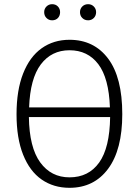

<svg xmlns="http://www.w3.org/2000/svg" viewBox="-20 -886 664 917"><path d="M564 -341Q564 -171 496.5 -80Q429 11 312 11Q236 11 179 -28.5Q122 -68 90.5 -147Q59 -226 59 -340Q59 -455 90.5 -535Q122 -615 179 -655.5Q236 -696 312 -696Q429 -696 496.5 -606Q564 -516 564 -341ZM119 -373H505Q500 -513 449.5 -579.5Q399 -646 312 -646Q226 -646 175 -578.5Q124 -511 119 -373ZM506 -327H118Q120 -182 172 -110.5Q224 -39 312 -39Q403 -39 453.5 -109.5Q504 -180 506 -327ZM267 -828Q267 -811 256.5 -800Q246 -789 229 -789Q213 -789 202 -800Q191 -811 191 -828Q191 -844 202 -855Q213 -866 229 -866Q246 -866 256.5 -855Q267 -844 267 -828ZM439 -828Q439 -811 428 -800Q417 -789 401 -789Q384 -789 373 -800Q362 -811 362 -828Q362 -844 373 -855Q384 -866 401 -866Q417 -866 428 -855Q439 -844 439 -828Z"/></svg>

Font: Fira Sans Condensed Light
Style: Regular
Weight: 300
Width: 3
Designer: bBox Type GmbH & Carrois Corporate GbR & Edenspiekermann AG
Foundry: bBox Type GmbH & Carrois Corporate GbR & Edenspiekermann AG
Version: Version 4.301